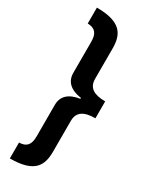

<svg xmlns="http://www.w3.org/2000/svg" viewBox="-263 -854 910 1151"><g transform="rotate(30 192.5 -278.0)"><path d="M36 -800V-690C88 -689 109 -662 109 -606V-391C109 -330 149 -294 224 -283V-277C149 -266 109 -230 109 -169V50C109 106 88 133 36 134V244C207 244 240 175 240 79V-134C240 -197 284 -221 360 -221V-338C284 -338 240 -362 240 -425V-635C240 -730 207 -800 36 -800Z"/></g></svg>

Font: Noto Sans Malayalam
Style: Bold
Weight: 700
Designer: Jelle Bosma - Monotype Design Team
Foundry: Monotype Imaging Inc.
Version: Version 2.104